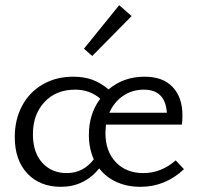

<svg xmlns="http://www.w3.org/2000/svg" viewBox="-20 -716 766 741"><path d="M336 -500 304 -528 440 -696 488 -654ZM690 -63Q618 5 522 5Q471 5 430 -13.5Q389 -32 363 -66Q305 5 215 5Q134 5 85.5 -46.5Q37 -98 37 -187Q37 -254 65 -307Q93 -360 144.5 -390Q196 -420 263 -420Q305 -420 337 -408Q369 -396 399 -371Q457 -420 538 -420Q609 -420 646.5 -380Q684 -340 684 -272Q684 -248 682 -235H389Q387 -213 387 -202Q387 -132 427 -90Q467 -48 533 -48Q602 -48 658 -97ZM342 -101Q323 -144 323 -195Q323 -277 367 -335Q327 -370 270 -370Q196 -370 151.5 -322Q107 -274 107 -198Q107 -128 143 -88Q179 -48 238 -48Q301 -48 342 -101ZM402 -281H624Q618 -370 535 -370Q490 -370 455 -346Q420 -322 402 -281Z"/></svg>

Font: Ysabeau Infant
Style: Regular
Weight: 400
Designer: Christian Thalmann (Catharsis Fonts)
Version: Version 0.003